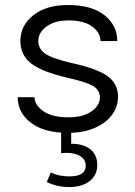

<svg xmlns="http://www.w3.org/2000/svg" viewBox="-20 -530 544 773"><path d="M253.9 -509.8Q348.6 -509.8 400.4 -469Q452.1 -428.2 452.1 -364.7H384.8Q383.8 -399.4 350.6 -423.6Q317.4 -447.8 256.3 -447.8Q200.2 -447.8 167.2 -423.3Q134.3 -398.9 134.3 -365.7Q134.3 -333 161.9 -314Q189.5 -294.9 267.6 -276.4Q371.1 -253.9 413.1 -223.4Q455.1 -192.9 455.1 -140.6Q455.1 -99.6 430.2 -66.7Q405.3 -33.7 360.1 -14.4Q314.9 4.9 253.9 4.9Q157.2 4.9 104.2 -35.9Q51.3 -76.7 51.3 -138.7H118.7Q120.1 -105.5 155.8 -81.5Q191.4 -57.6 255.4 -57.6Q314 -57.6 348.1 -81.5Q382.3 -105.5 382.3 -137.7Q382.3 -166.5 355.7 -183.1Q329.1 -199.7 252.4 -216.8Q147.5 -241.2 104.7 -275.1Q62 -309.1 62 -365.2Q62 -426.8 113.8 -468.3Q165.5 -509.8 253.9 -509.8ZM371.6 133.8Q371.6 175.3 340.8 199.2Q310.1 223.1 257.8 223.1Q209 223.1 168.5 202.6L184.6 164.1Q215.8 180.2 259.3 180.2Q325.2 180.2 325.2 137.2Q325.2 113.3 304.4 99.4Q283.7 85.4 247.6 85.4Q237.3 85.4 226.1 86.9V-0.5H266.6V48.8Q316.4 48.8 344 71.3Q371.6 93.8 371.6 133.8Z"/></svg>

Font: Estedad-FD Regular
Style: FD-Regular
Weight: 400
Designer: Amin Abedi
Version: Version 7.3